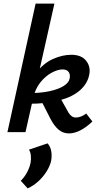

<svg xmlns="http://www.w3.org/2000/svg" viewBox="-20 -731 554 1062"><path d="M21 0 177 -711H281L121 0ZM361 7Q329 7 304.5 -13.5Q280 -34 259 -74L202 -186L305 -204L359 -108Q367 -95 377 -88Q387 -81 400 -81Q414 -81 429 -87Q444 -93 457 -103L491 -59Q459 -28 425.5 -10.5Q392 7 361 7ZM139 -157V-216Q207 -216 256 -227Q305 -238 333 -256Q361 -274 365 -296Q370 -318 360 -332.5Q350 -347 326 -347Q300 -347 266 -329Q232 -311 203 -275Q174 -239 162 -183H120Q138 -273 179 -327Q220 -381 272.5 -404.5Q325 -428 374 -428Q430 -428 456 -395.5Q482 -363 474 -320Q465 -270 424 -233Q383 -196 311.5 -176.5Q240 -157 139 -157ZM133 311 95 269Q115 249 129 223.5Q143 198 149 170Q153 148 150.5 128Q148 108 140 97L243 62Q258 78 263 103Q268 128 263 158Q257 186 238.5 216Q220 246 193 271Q166 296 133 311Z"/></svg>

Font: Ysabeau Office
Style: Bold Italic
Weight: 700
Italic angle: -12°
Designer: Christian Thalmann (Catharsis Fonts)
Version: Version 2.001;gftools[0.9.30]; featfreeze: tnum,lnum,ss02